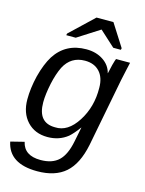

<svg xmlns="http://www.w3.org/2000/svg" viewBox="-136 -808 828 1097"><g transform="rotate(15 278.0 -260.0)"><path d="M194 208Q27 208 2 84L82 64Q99 141 196 141Q265 141 303 105Q341 69 357 -13L374 -98H373Q343 -57 319 -36Q269 4 200 4Q125 4 79.5 -45Q34 -94 34 -175Q34 -240 52 -315Q72 -392 102 -440Q165 -538 287 -538Q345 -538 386.5 -510.5Q428 -483 439 -438H440L452 -490Q461 -523 464 -528H547L538 -488L523 -419L445 -15Q421 102 360.5 155Q300 208 194 208ZM126 -182Q126 -61 228 -61Q304 -57 360 -144.5Q416 -232 414 -344Q414 -405 382.5 -439Q351 -473 296 -473Q213 -473 174 -398Q153 -355 140 -295Q126 -228 126 -182ZM395 -728 479 -596 477 -586H432L341 -669H340L210 -586H154L156 -596L295 -728Z"/></g></svg>

Font: Libra Sans
Style: Italic
Weight: 400
Italic angle: -12°
Foundry: Context Ltd
Version: Version 1.002